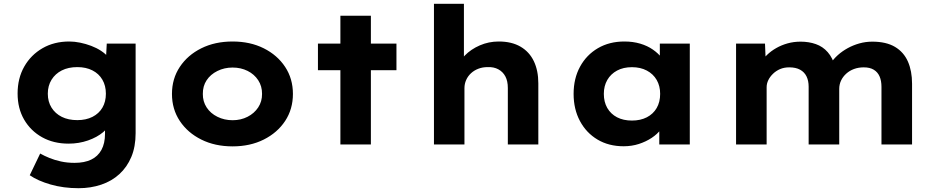

<svg xmlns="http://www.w3.org/2000/svg" viewBox="-20 -760 4934 1010"><path d="M393.2 230Q314 230 246.4 210.6Q178.8 191.1 136.5 161.8L191.3 47.7Q213.4 60.1 240.7 71.2Q268 82.4 301 89.5Q333.9 96.7 372.5 96.7Q423.9 96.7 459.3 79.8Q494.7 63 513.6 28.6Q532.4 -5.8 532.4 -56.1V-129L562.9 -123.8Q555.2 -92 523 -65Q490.8 -37.9 442.9 -21.1Q394.9 -4.4 340.8 -4.4Q262.1 -4.4 201.9 -37.8Q141.7 -71.3 107.1 -130.5Q72.6 -189.7 72.6 -268.2Q72.6 -348.3 107.6 -409.8Q142.7 -471.3 203.8 -506.5Q264.9 -541.7 344.6 -541.7Q371.6 -541.7 401.6 -535.6Q431.5 -529.5 459.9 -518.7Q488.4 -507.9 511.8 -492.5Q535.2 -477.1 550.4 -458.6Q565.6 -440.1 568.2 -419.2L535.3 -410.6L541.6 -530.7H693.4V-59.5Q693.4 11.8 670.8 65.6Q648.1 119.4 607.8 156.1Q567.5 192.9 512.4 211.4Q457.2 230 393.2 230ZM386.8 -128.1Q432.4 -128.1 466.5 -145.3Q500.5 -162.6 518.7 -193.7Q537 -224.8 537 -267Q537 -309.3 518.5 -340.9Q500.1 -372.5 466.2 -389.7Q432.4 -407 386.8 -407Q339.5 -407 305 -389.5Q270.5 -372 251 -340.4Q231.5 -308.8 231.5 -267Q231.5 -225.2 251 -193.9Q270.5 -162.6 305 -145.3Q339.5 -128.1 386.8 -128.1Z M1203.5 10Q1110.8 10 1039 -25.8Q967.1 -61.6 925.9 -123.6Q884.6 -185.7 884.6 -265.9Q884.6 -346 925.9 -408.1Q967.1 -470.2 1039 -506Q1110.8 -541.7 1203.5 -541.7Q1295.8 -541.7 1367.3 -506Q1438.9 -470.2 1479.9 -408.1Q1520.9 -346 1520.9 -265.9Q1520.9 -185.7 1479.9 -123.6Q1438.9 -61.6 1367.3 -25.8Q1295.8 10 1203.5 10ZM1203.5 -127.6Q1247 -127.6 1282.3 -145.7Q1317.6 -163.7 1338.3 -195Q1358.9 -226.4 1358.5 -265.9Q1358.9 -306.4 1338.3 -338Q1317.6 -369.6 1282.3 -387.1Q1247 -404.7 1203.5 -404.7Q1160 -404.7 1123.6 -386.6Q1087.2 -368.6 1066.9 -337.8Q1046.5 -307 1047 -265.9Q1046.5 -226.4 1066.9 -195Q1087.2 -163.7 1123.6 -145.7Q1160 -127.6 1203.5 -127.6Z M1770.6 0V-677.3H1931V0ZM1652.5 -390.6V-530.7H2065.5V-390.6Z M2262.8 0V-740H2420.4V-406.7L2381.7 -393.6Q2392.2 -434.2 2424.6 -467.5Q2457 -500.9 2504 -521.3Q2551 -541.7 2603.7 -541.7Q2671.7 -541.7 2718.4 -514.4Q2765 -487 2788.4 -437.7Q2811.8 -388.4 2811.8 -321.7V0H2651.4V-297Q2651.4 -333.4 2638.6 -357.7Q2625.8 -382.1 2601.6 -395.3Q2577.4 -408.4 2545.1 -407Q2518.7 -407 2496.3 -398.4Q2474 -389.9 2457.5 -374.5Q2440.9 -359.1 2432.1 -338.9Q2423.2 -318.8 2423.2 -296.3V0H2343.5Q2311.2 0 2291 0Q2270.8 0 2262.8 0Z M3260.5 9.4Q3182.4 9.4 3123.2 -25.8Q3064.1 -61 3030.8 -123.3Q2997.4 -185.6 2997.4 -266.3Q2997.4 -347 3031.2 -409.1Q3065 -471.2 3125.2 -506.5Q3185.5 -541.7 3264.5 -541.7Q3309.6 -541.7 3347.9 -530.4Q3386.1 -519 3414.6 -499Q3443.2 -479.1 3461.5 -455.1Q3479.8 -431.2 3486.4 -405.1L3451 -405.1V-530.7H3608.6V0H3448.1V-136.4L3482.2 -131.1Q3475.9 -105 3457 -79.8Q3438.1 -54.6 3408.1 -34.7Q3378.2 -14.9 3340.8 -2.7Q3303.4 9.4 3260.5 9.4ZM3304.3 -125.8Q3349 -125.8 3382.6 -143Q3416.2 -160.3 3434.5 -191.9Q3452.7 -223.5 3452.7 -266.3Q3452.7 -307.7 3434.5 -339.4Q3416.2 -371 3382.6 -388.8Q3349 -406.6 3304.3 -406.6Q3259.1 -406.6 3226 -388.8Q3192.9 -371 3174.6 -339.4Q3156.4 -307.7 3156.4 -266.3Q3156.4 -223.5 3174.6 -191.9Q3192.9 -160.3 3226 -143Q3259.1 -125.8 3304.3 -125.8Z M3852 0V-530.7H4004.2L4008.8 -418.8L3979.5 -426.3Q3993.3 -450.3 4014.7 -471Q4036.1 -491.7 4063.6 -507.3Q4091 -522.9 4123.2 -531.9Q4155.4 -540.9 4191.6 -540.9Q4234.9 -540.9 4271.6 -528Q4308.3 -515.2 4334.2 -485.6Q4360.2 -456.1 4373.9 -407.1L4341.3 -411.4L4349.4 -426.6Q4364.9 -449.9 4387.5 -470.3Q4410.2 -490.6 4439.1 -506.6Q4468 -522.5 4500.9 -531.7Q4533.7 -540.9 4568.6 -540.9Q4642 -540.9 4688.2 -513.3Q4734.3 -485.7 4756.1 -436Q4777.8 -386.3 4777.8 -319.6V0H4616.9V-303.3Q4616.9 -335.1 4607 -357.8Q4597.1 -380.6 4576.6 -393.1Q4556 -405.7 4523.8 -405.7Q4496.2 -405.7 4472.6 -397.1Q4449 -388.4 4431.5 -372.5Q4413.9 -356.6 4404.3 -336.2Q4394.7 -315.8 4394.7 -292.3V0H4233.8V-304.1Q4233.8 -335.2 4222.7 -358Q4211.6 -380.7 4189 -393.2Q4166.5 -405.7 4131.5 -405.7Q4105 -405.7 4083.6 -396.6Q4062.2 -387.4 4046.1 -371.7Q4030.1 -356.1 4021.5 -338.2Q4012.8 -320.3 4012.8 -301.1V0Z"/></svg>

Font: Lexend Exa
Style: Regular
Weight: 400
Designer: Bonnie Shaver-Troup, Thomas Jockin
Foundry: Lexend
Version: Version 1.007